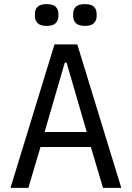

<svg xmlns="http://www.w3.org/2000/svg" viewBox="-20 -914 640 934"><path d="M481 0 422 -199H177L118 0H31L245 -698H356L570 0ZM304 -609H295L197 -272H402ZM207 -788Q176 -788 163 -801.5Q150 -815 150 -834V-848Q150 -868 163 -881Q176 -894 207 -894Q238 -894 251 -881Q264 -868 264 -848V-834Q264 -815 251 -801.5Q238 -788 207 -788ZM393 -788Q362 -788 349 -801.5Q336 -815 336 -834V-848Q336 -868 349 -881Q362 -894 393 -894Q424 -894 437 -881Q450 -868 450 -848V-834Q450 -815 437 -801.5Q424 -788 393 -788Z"/></svg>

Font: Lilex Nerd Font
Style: Regular
Weight: 400
Designer: Mike Abbink, Paul van der Laan, Pieter van Rosmalen, Mikhael Khrustik
Foundry: Mikhael Khrustik
Version: Version 2.400; ttfautohint (v1.8.4.7-5d5b);Nerd Fonts 3.3.0